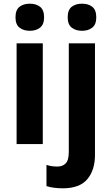

<svg xmlns="http://www.w3.org/2000/svg" viewBox="-20 -781 605 1041"><path d="M142 -761Q176 -761 197.5 -744Q219 -727 219 -687Q219 -648 197 -631Q175 -614 142 -614Q108 -614 86 -631Q64 -648 64 -687Q64 -727 85.5 -744Q107 -761 142 -761ZM212 -546V0H70V-546ZM347 -687Q347 -727 368.5 -744Q390 -761 425 -761Q459 -761 480.5 -744Q502 -727 502 -687Q502 -648 480 -631Q458 -614 425 -614Q391 -614 369 -631Q347 -648 347 -687ZM320 240Q297 240 273.5 237Q250 234 232 228V113Q247 118 261 120Q275 122 292 122Q319 122 336 105Q353 88 353 42V-546H495V59Q495 141 453.5 190.5Q412 240 320 240Z"/></svg>

Font: Noto Sans Ethiopic SemiCondensed
Style: Bold
Weight: 700
Width: 4
Designer: Monotype Design Team
Foundry: Monotype Imaging Inc.
Version: Version 2.102; ttfautohint (v1.8.4.7-5d5b)